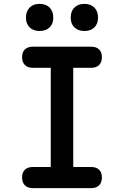

<svg xmlns="http://www.w3.org/2000/svg" viewBox="-20 -971 640 991"><path d="M358 -109H451Q477 -109 491.5 -95Q506 -81 506 -55Q506 -29 491.5 -14.5Q477 0 451 0H149Q123 0 108.5 -14.5Q94 -29 94 -55Q94 -81 108.5 -95Q123 -109 149 -109H242V-621H149Q123 -621 108.5 -635.5Q94 -650 94 -676Q94 -702 108.5 -716Q123 -730 149 -730H451Q477 -730 491.5 -716Q506 -702 506 -676Q506 -650 491.5 -635.5Q477 -621 451 -621H358ZM416 -811Q383 -811 364 -829.5Q345 -848 345 -880Q345 -913 364 -932Q383 -951 416 -951Q448 -951 467 -932Q486 -913 486 -880Q486 -848 467 -829.5Q448 -811 416 -811ZM184 -811Q152 -811 133 -829.5Q114 -848 114 -880Q114 -913 133 -932Q152 -951 184 -951Q217 -951 236 -932Q255 -913 255 -880Q255 -848 236 -829.5Q217 -811 184 -811Z"/></svg>

Font: Maple Mono SemiBold
Style: Regular
Weight: 600
Monospace: yes
Designer: subframe7536
Version: Version 7.000